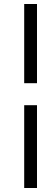

<svg xmlns="http://www.w3.org/2000/svg" viewBox="-20 -710 276 960"><path d="M101 230V-184H165V230ZM165 -294H101V-690H165Z"/></svg>

Font: Lisu Bosa SemiBold
Style: Italic
Weight: 600
Italic angle: -19°
Designer: David Morse, Annie Olsen, Victor Gaultney, Frank Grießhammer (Latin)
Foundry: SIL International
Version: Version 2.000